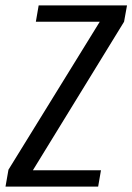

<svg xmlns="http://www.w3.org/2000/svg" viewBox="-46 -695 492 715"><path d="M-25.5 0 -14.5 -63 325.5 -614H87.5L98 -675H427L416 -614L76.5 -61H330L319.5 0Z"/></svg>

Font: Anybody
Style: Italic
Weight: 400
Italic angle: -10°
Designer: Tyler Finck
Foundry: Etcetera Type Company
Version: Version 1.010; ttfautohint (v1.8.3) -l 8 -r 50 -G 200 -x 14 